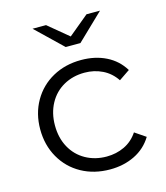

<svg xmlns="http://www.w3.org/2000/svg" viewBox="-110 -817 784 907"><g transform="rotate(-15 281.5 -363.5)"><path d="M46 -263Q46 -340 81 -401Q116 -462 177.5 -496Q239 -530 317 -530Q385 -530 438.5 -503.5Q492 -477 523 -426L470 -390Q444 -429 404 -448.5Q364 -468 317 -468Q260 -468 214.5 -442.5Q169 -417 143.5 -370Q118 -323 118 -263Q118 -202 143.5 -155.5Q169 -109 214.5 -83.5Q260 -58 317 -58Q364 -58 404 -77Q444 -96 470 -135L523 -99Q492 -48 438 -21.5Q384 5 317 5Q239 5 177.5 -29Q116 -63 81 -124.5Q46 -186 46 -263ZM464 -732 335 -608H263L134 -732H200L299 -650L398 -732Z"/></g></svg>

Font: Idrija
Style: Regular
Weight: 400
Designer: Julieta Ulanovsky
Foundry: Julieta Ulanovsky
Version: Version 7.200